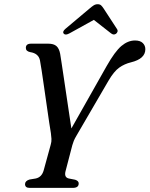

<svg xmlns="http://www.w3.org/2000/svg" viewBox="-20 -912 726 932"><path d="M362 -21.5Q362 0 333.5 0H123.5Q101.5 0 101.5 -18.5Q102 -34 123 -40.5L153 -45.5Q182.5 -51.5 192 -85L226 -209Q230.5 -224 229.8 -237.8Q229 -251.5 227 -266Q224 -281.5 218.8 -317.5Q213.5 -353.5 207 -398.8Q200.5 -444 194 -489.2Q187.5 -534.5 182.2 -569.5Q177 -604.5 174 -619Q167 -653 126.5 -659Q105.5 -663.5 105.5 -679Q105 -700 131 -700H214Q240.5 -700 253.8 -688.5Q267 -677 272 -651Q274.5 -636.5 279.2 -605Q284 -573.5 290.2 -531.8Q296.5 -490 303 -445.5Q309.5 -401 315.8 -359.8Q322 -318.5 326.5 -288.5L497.5 -591Q538 -662.5 569.5 -689Q601 -715.5 635.5 -715.5Q660.5 -715.5 673 -703.2Q685.5 -691 685.5 -673Q685.5 -626.5 616 -609.5Q584.5 -602 558.8 -583.8Q533 -565.5 506.5 -520L351.5 -254Q342.5 -239 338.2 -228.2Q334 -217.5 331 -207L298 -80.5Q290.5 -50.5 314.5 -45.5L345 -39.5Q362.5 -33.5 362 -21.5ZM543 -748Q531.5 -740 518.5 -750.5L435.5 -815.5L318 -750.5Q298 -739.5 290 -748Q281 -758 297.5 -772L414 -870Q425.5 -880 434.5 -885.8Q443.5 -891.5 454 -891.5Q465 -891.5 471 -885.8Q477 -880 483.5 -870L548 -771Q552.5 -764 550.2 -757.8Q548 -751.5 543 -748Z"/></svg>

Font: Fraunces 72pt S050
Style: Italic
Weight: 400
Italic angle: -16°
Version: Version 1.000; ttfautohint (v1.8.3)